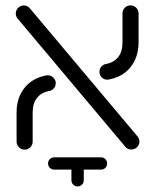

<svg xmlns="http://www.w3.org/2000/svg" viewBox="-20 -543 568 703"><path d="M438.9 -5.6 45.2 -474.1Q37.8 -482.6 37.8 -493.3Q37.8 -505.6 46.5 -514.3Q55.2 -523 67.4 -523Q80.7 -523 89.3 -512.6L483 -44.1Q490.4 -35.9 490.4 -24.8Q490.4 -12.6 481.7 -4.1Q473 4.4 460.7 4.4Q447 4.4 438.9 -5.6ZM40.7 -24.8V-131.1Q40.7 -184.4 69.1 -220.4Q97.4 -256.3 146.3 -266.3Q150.4 -267.4 154.4 -267.4Q166.3 -267.4 175.2 -259.1Q184.1 -250.7 184.1 -238.1Q184.1 -227.8 177.6 -220Q171.1 -212.2 161.1 -210Q131.5 -204.8 115.6 -184.6Q99.6 -164.4 99.6 -131.1V-24.8Q99.6 -12.6 91.1 -3.9Q82.6 4.8 70.4 4.8Q58.1 4.8 49.4 -3.9Q40.7 -12.6 40.7 -24.8ZM373.3 -251.1Q361.5 -251.1 352.8 -259.4Q344.1 -267.8 344.1 -280.4Q344.1 -290.7 350.6 -298.5Q357 -306.3 367 -308.5Q396.7 -313.7 412.6 -333.9Q428.5 -354.1 428.5 -387.4V-493.7Q428.5 -505.9 437 -514.6Q445.6 -523.3 457.8 -523.3Q470 -523.3 478.7 -514.6Q487.4 -505.9 487.4 -493.7V-387.4Q487.4 -352.2 474.4 -323.9Q461.5 -295.6 437.8 -277.2Q414.1 -258.9 381.9 -252.6Q375.9 -251.1 373.3 -251.1ZM372.2 55.6Q372.2 65.2 365.7 71.7Q359.3 78.1 349.6 78.1H178.5Q169.3 78.1 162.6 71.7Q155.9 65.2 155.9 55.6Q155.9 46.3 162.6 39.6Q169.3 33 178.5 33H349.6Q359.3 33 365.7 39.6Q372.2 46.3 372.2 55.6ZM264.1 139.6Q254.8 139.6 248.1 133.1Q241.5 126.7 241.5 117V60.7H286.7V117Q286.7 126.7 280.2 133.1Q273.7 139.6 264.1 139.6Z"/></svg>

Font: 26F Galaxy Hebrew Medium
Style: Regular
Weight: 500
Designer: C₂₉H₂₅N₃O₅
Version: Version 1.000